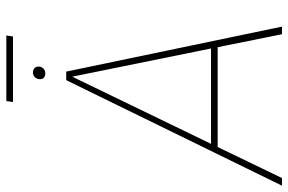

<svg xmlns="http://www.w3.org/2000/svg" viewBox="-181 -738 910 606"><g transform="rotate(-90 274.0 -435.0)"><path d="M469 0 428 -203H113L15 0H-9L324 -681H351L493 0ZM123 -224H424L335 -662ZM327 -764Q327 -773 333 -779.5Q339 -786 348 -786Q357 -786 362 -781Q367 -776 367 -768Q367 -760 361 -753.5Q355 -747 345 -747Q337 -747 332 -751.5Q327 -756 327 -764ZM462 -849H255L258 -870H465Z"/></g></svg>

Font: Fira Sans Thin
Style: Italic
Weight: 250
Italic angle: -8°
Designer: Carrois Corporate & Edenspiekermann AG
Foundry: Carrois Corporate GbR & Edenspiekermann AG
Version: Version 4.203